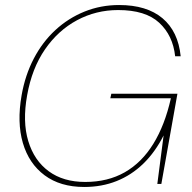

<svg xmlns="http://www.w3.org/2000/svg" viewBox="-20 -732 765 764"><path d="M315 12Q220 12 157.5 -34.5Q95 -81 71 -163Q47 -245 66 -353Q80 -433 114.5 -499Q149 -565 200.5 -612.5Q252 -660 316.5 -686Q381 -712 454 -712Q564 -712 626.5 -659.5Q689 -607 699 -508H677Q668 -591 613.5 -641.5Q559 -692 450 -692Q362 -692 286.5 -651.5Q211 -611 159 -535.5Q107 -460 88 -353Q69 -248 92.5 -170.5Q116 -93 174 -50.5Q232 -8 319 -8Q409 -8 476.5 -46.5Q544 -85 590 -159.5Q636 -234 660 -341H419L423 -359H686L622 0H606L631 -193Q597 -126 550 -80.5Q503 -35 444 -11.5Q385 12 315 12Z"/></svg>

Font: DM Sans 20pt Thin
Style: Italic
Weight: 250
Italic angle: -10°
Version: Version 4.004;gftools[0.9.30]